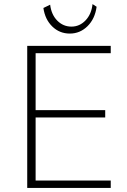

<svg xmlns="http://www.w3.org/2000/svg" viewBox="-20 -918 621 938"><path d="M192 -879 225 -895Q231 -846 260 -817Q289 -788 329 -788Q369 -788 398 -818.5Q427 -849 432 -898L452 -885Q444 -826 407.5 -790Q371 -754 321 -754Q271 -754 235.5 -788.5Q200 -823 192 -879ZM113 0V-694H521V-658H154V-380H494V-344H154V-36H521V0Z"/></svg>

Font: Cantarell Light
Style: Regular
Weight: 300
Designer: Dave Crossland, Nikolaus Waxweiler, Florian Fecher, Jacques Le Bailly, Eben Sorkin, Alexei Vanyashin, Alexios Zavras, Em
Version: Version 0.303